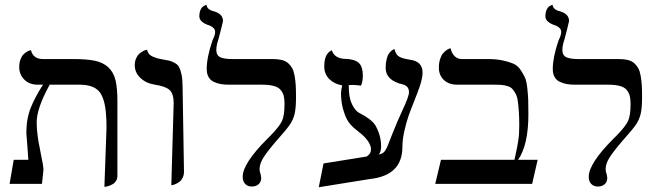

<svg xmlns="http://www.w3.org/2000/svg" viewBox="-20 -766 2757 800"><path d="M415 12.2 423.8 -233.9Q423.8 -270 421.9 -286.1Q417.5 -356.4 393.1 -384.8Q368.7 -413.1 312 -413.1H187Q132.8 -314.9 132.8 -255.9Q132.8 -242.2 133.8 -228.5Q134.8 -214.8 137 -199.2Q139.2 -183.6 140.6 -175Q142.1 -166.5 145.8 -148.2Q149.4 -129.9 149.9 -126Q161.1 -74.7 161.1 -58.1Q160.2 -48.8 158 -29.3Q155.8 -9.8 154.8 0H20L37.1 -100.1H98.1Q95.2 -146 94.2 -155.8Q93.3 -166 92.3 -179.7Q91.3 -193.4 90.6 -201.4Q89.8 -209.5 89.8 -211.9Q89.8 -271 107.9 -316.4Q126 -361.8 159.2 -413.1H137.2Q102.5 -413.1 81.3 -434.3Q60.1 -455.6 60.1 -486.8Q60.1 -504.4 65.2 -518.1Q70.3 -531.7 77.4 -538.8Q84.5 -545.9 91.6 -550.3Q98.6 -554.7 103.5 -555.7L108.9 -557.1Q118.2 -520 158.2 -520H284.2Q341.3 -520 375.2 -512.9Q409.2 -505.9 431.2 -485.6Q453.1 -465.3 461.2 -432.4Q469.2 -399.4 469.2 -344.2V-33.2Q469.2 -21.5 463.6 -12.5Q458 -3.4 450.2 1Q442.4 5.4 434.3 8.3Q426.3 11.2 420.9 11.7Z M693.8 5.9 703.6 -335.9Q703.6 -376.5 686 -391.6Q668.5 -406.7 625.5 -413.1Q588.4 -418.9 564.9 -441.4Q541.5 -463.9 541.5 -494.1Q541.5 -509.8 546.9 -522.2Q552.2 -534.7 559.6 -541.3Q566.9 -547.9 574.5 -552.2Q582 -556.6 587.4 -557.6L592.8 -559.1Q594.7 -548.8 601.1 -541.3Q607.4 -533.7 618.4 -529.3Q629.4 -524.9 636.2 -522.9Q643.1 -521 654.8 -519Q675.3 -515.6 685.3 -513.2Q695.3 -510.7 708.3 -503.7Q721.2 -496.6 726.8 -485.4Q732.4 -474.1 736.6 -454.3Q740.7 -434.6 740.7 -405.8Q741.2 -376.5 743.7 -228.3Q746.1 -80.1 746.6 -50.8Q746.6 -36.6 741.2 -25.6Q735.8 -14.6 728 -8.8Q720.2 -2.9 712.4 0.5Q704.6 3.9 699.2 4.9Z M881.3 -558.1Q881.3 -535.2 897.7 -527.6Q914.1 -520 946.3 -520H1105.5H1116.2Q1138.2 -520 1154.1 -516.1Q1169.9 -512.2 1180.7 -502.7Q1191.4 -493.2 1197.8 -481.4Q1204.1 -469.7 1207.5 -450.2Q1210.9 -430.7 1212.2 -410.9Q1213.4 -391.1 1213.4 -360.8Q1213.4 -315.4 1207.5 -291.3Q1201.7 -267.1 1187.5 -246.3Q1173.3 -225.6 1134.3 -182.1Q1096.2 -138.2 1078.9 -111.3Q1061.5 -84.5 1061.5 -61Q1061.5 -51.8 1065.4 -42Q1065.4 -41.5 1066.9 -34.9Q1068.4 -28.3 1068.4 -24.9Q1068.4 -7.8 1057.4 1.7Q1046.4 11.2 1029.3 11.2Q1012.2 11.2 1001.7 0.5Q991.2 -10.3 991.2 -29.8Q991.2 -85 1094.2 -188L1107.4 -201.2Q1144.5 -239.3 1155 -262Q1165.5 -284.7 1165.5 -332Q1165.5 -352.5 1162.4 -365.7Q1159.2 -378.9 1149.9 -390.6Q1140.6 -402.3 1121.3 -407.7Q1102.1 -413.1 1072.3 -413.1H935.5Q916 -413.1 901.1 -415.5Q886.2 -418 871.6 -424.6Q856.9 -431.2 849.1 -444.8Q841.3 -458.5 841.3 -479Q841.3 -526.4 865.2 -597.2Q876.5 -619.6 876.5 -632.8Q876.5 -649.4 854.5 -659.2Q810.5 -672.9 810.5 -698.2Q810.5 -710.9 813.7 -720.2Q816.9 -729.5 821 -734.1Q825.2 -738.8 829.6 -741.5Q834 -744.1 837.4 -745.1L840.3 -746.1Q842.3 -726.1 870.1 -719.2Q909.2 -708.5 909.2 -678.2Q909.2 -675.8 900.6 -642.3Q892.1 -608.9 890.1 -602.1Q881.3 -576.7 881.3 -558.1Z M1557.1 -122.1Q1571.8 -125 1579.1 -131.6Q1586.4 -138.2 1593.8 -154.8Q1594.7 -157.2 1614.5 -207.5Q1634.3 -257.8 1656.7 -306.2Q1684.1 -363.8 1684.1 -381.8Q1684.1 -407.7 1658.7 -414.1Q1586.9 -430.7 1586.9 -482.9Q1586.9 -503.4 1590.8 -519Q1594.7 -534.7 1600.1 -542.2Q1605.5 -549.8 1610.8 -554.4Q1616.2 -559.1 1620.1 -560.1L1624 -561Q1627.9 -543 1637.9 -533.9Q1647.9 -524.9 1672.9 -520Q1680.2 -518.6 1689 -517.1Q1740.7 -509.8 1740.7 -463.9Q1740.7 -458.5 1740.2 -453.1Q1739.7 -447.8 1738.3 -441.2Q1736.8 -434.6 1735.8 -429.4Q1734.9 -424.3 1732.2 -416.3Q1729.5 -408.2 1728 -403.6Q1726.6 -398.9 1722.9 -389.2Q1719.2 -379.4 1717.8 -375.5Q1716.3 -371.6 1711.9 -360.4Q1707.5 -349.1 1706.1 -345.2Q1690.9 -307.6 1682.4 -283.4Q1673.8 -259.3 1665.3 -222.2Q1656.7 -185.1 1656.7 -153.8Q1656.7 -34.7 1521 -20Q1485.4 -14.2 1414.3 -2.9Q1343.3 8.3 1308.1 14.2L1328.1 -85L1507.8 -113.8Q1525.9 -125.5 1525.9 -143.1Q1525.9 -159.7 1512.7 -178.7Q1499.5 -197.8 1478 -213.9Q1470.2 -219.7 1467.8 -222.2Q1444.3 -240.2 1431.9 -258.3Q1419.4 -276.4 1411.1 -306.2Q1410.6 -307.1 1409.9 -310.1Q1409.2 -313 1408.7 -314Q1400.9 -344.2 1400.9 -377Q1400.9 -389.6 1405.8 -410.2Q1372.6 -416 1351.8 -436.8Q1331.1 -457.5 1331.1 -488.8Q1331.1 -506.3 1334.2 -519.5Q1337.4 -532.7 1342.3 -539.3Q1347.2 -545.9 1351.8 -550Q1356.4 -554.2 1359.9 -555.2L1362.8 -556.2Q1371.6 -525.9 1411.1 -521Q1452.6 -521 1472.2 -506.3Q1491.7 -491.7 1491.7 -450.2Q1491.7 -424.8 1483.9 -409.2Q1462.9 -412.1 1449.7 -412.1Q1439 -412.1 1433.1 -411.1Q1433.1 -388.7 1436 -366.2Q1438 -360.4 1438 -356.9Q1442.4 -337.4 1453.6 -319.3Q1464.8 -301.3 1478 -294.9Q1526.4 -270.5 1543.9 -244.1Q1567.9 -201.7 1567.9 -157.2Q1567.9 -129.9 1557.1 -122.1Z M2011.2 -520Q2046.9 -520 2073.5 -514.4Q2100.1 -508.8 2118.4 -501Q2136.7 -493.2 2148.7 -475.3Q2160.6 -457.5 2167.2 -443.1Q2173.8 -428.7 2177 -399.4Q2180.2 -370.1 2180.9 -349.4Q2181.6 -328.6 2181.6 -289.1Q2181.6 -162.1 2138.7 -100.1H2220.2L2197.3 0H1793.5L1817.4 -100.1H2123.5Q2124.5 -105.5 2128.7 -124Q2132.8 -142.6 2134.5 -151.6Q2136.2 -160.6 2138.9 -177Q2141.6 -193.4 2142.6 -209.5Q2143.6 -225.6 2143.6 -243.2Q2143.6 -277.3 2141.8 -301.8Q2140.1 -326.2 2137.5 -345Q2134.8 -363.8 2128.4 -375.5Q2122.1 -387.2 2115.2 -395Q2108.4 -402.8 2096.2 -406.7Q2084 -410.6 2071.8 -411.9Q2059.6 -413.1 2040.5 -413.1H1886.2Q1850.1 -413.1 1829.3 -432.9Q1808.6 -452.6 1808.6 -483.9Q1808.6 -503.9 1813.7 -519.8Q1818.8 -535.6 1825.9 -543.7Q1833 -551.8 1840.1 -556.9Q1847.2 -562 1852.5 -563.5L1857.4 -564.9Q1861.3 -545.9 1873.3 -533Q1885.3 -520 1904.3 -520Z M2323.2 -558.1Q2323.2 -535.2 2339.6 -527.6Q2356 -520 2388.2 -520H2547.4H2558.1Q2580.1 -520 2595.9 -516.1Q2611.8 -512.2 2622.6 -502.7Q2633.3 -493.2 2639.6 -481.4Q2646 -469.7 2649.4 -450.2Q2652.8 -430.7 2654.1 -410.9Q2655.3 -391.1 2655.3 -360.8Q2655.3 -315.4 2649.4 -291.3Q2643.6 -267.1 2629.4 -246.3Q2615.2 -225.6 2576.2 -182.1Q2538.1 -138.2 2520.8 -111.3Q2503.4 -84.5 2503.4 -61Q2503.4 -51.8 2507.3 -42Q2507.3 -41.5 2508.8 -34.9Q2510.3 -28.3 2510.3 -24.9Q2510.3 -7.8 2499.3 1.7Q2488.3 11.2 2471.2 11.2Q2454.1 11.2 2443.6 0.5Q2433.1 -10.3 2433.1 -29.8Q2433.1 -85 2536.1 -188L2549.3 -201.2Q2586.4 -239.3 2596.9 -262Q2607.4 -284.7 2607.4 -332Q2607.4 -352.5 2604.2 -365.7Q2601.1 -378.9 2591.8 -390.6Q2582.5 -402.3 2563.2 -407.7Q2543.9 -413.1 2514.2 -413.1H2377.4Q2357.9 -413.1 2343 -415.5Q2328.1 -418 2313.5 -424.6Q2298.8 -431.2 2291 -444.8Q2283.2 -458.5 2283.2 -479Q2283.2 -526.4 2307.1 -597.2Q2318.4 -619.6 2318.4 -632.8Q2318.4 -649.4 2296.4 -659.2Q2252.4 -672.9 2252.4 -698.2Q2252.4 -710.9 2255.6 -720.2Q2258.8 -729.5 2262.9 -734.1Q2267.1 -738.8 2271.5 -741.5Q2275.9 -744.1 2279.3 -745.1L2282.2 -746.1Q2284.2 -726.1 2312 -719.2Q2351.1 -708.5 2351.1 -678.2Q2351.1 -675.8 2342.5 -642.3Q2334 -608.9 2332 -602.1Q2323.2 -576.7 2323.2 -558.1Z"/></svg>

Font: Common Serif
Style: Regular
Weight: 400
Designer: Philipp H. Poll, Khaled Hosny
Foundry: Stefan Peev, Context Ltd.
Version: Version 1.026